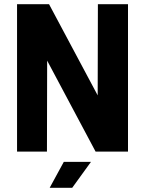

<svg xmlns="http://www.w3.org/2000/svg" viewBox="-20 -720 695 912"><path d="M61 0H203L204 -432L434 0H588V-700H445L444 -267L213 -700H61ZM216 172H323L412 49H283Z"/></svg>

Font: Vanilla Cream Black
Style: Regular
Weight: 900
Designer: Jeremy Tribby, Jinavaṁso
Foundry: Tribby Type
Version: Version 1.422;Glyphs 3.1.2 (3151)